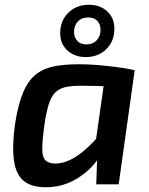

<svg xmlns="http://www.w3.org/2000/svg" viewBox="-20 -772 625 804"><path d="M311 -503Q337 -503 368.5 -501Q400 -499 432 -495.5Q464 -492 493.5 -487.5Q523 -483 544 -478L470 -409Q424 -411 386.5 -412Q349 -413 322 -413Q282 -413 255.5 -407.5Q229 -402 212 -385.5Q195 -369 184.5 -336.5Q174 -304 166 -250Q157 -183 157 -148Q157 -113 171 -100Q185 -87 214 -87Q245 -88 277 -104Q309 -120 342 -150Q375 -180 408 -220L430 -175Q408 -122 370 -80Q332 -38 283 -13.5Q234 11 176 12Q114 13 80.5 -13.5Q47 -40 38.5 -99.5Q30 -159 43 -253Q56 -337 78 -387.5Q100 -438 133 -462.5Q166 -487 210.5 -495Q255 -503 311 -503ZM424 -483 544 -478 477 0H383L387 -113L373 -124ZM352 -752Q399 -752 429 -724.5Q459 -697 459 -651Q459 -600 425.5 -566.5Q392 -533 339 -533Q293 -533 262.5 -560.5Q232 -588 232 -633Q232 -685 266 -718.5Q300 -752 352 -752ZM350 -699Q322 -699 306 -682Q290 -665 290 -638Q290 -616 303.5 -601Q317 -586 342 -586Q369 -586 385 -603.5Q401 -621 401 -647Q401 -670 387.5 -684.5Q374 -699 350 -699Z"/></svg>

Font: Exo 2 SemiBold
Style: Italic
Weight: 600
Italic angle: -8°
Designer: Natanael Gama
Foundry: Natanael Gama
Version: Version 2.010